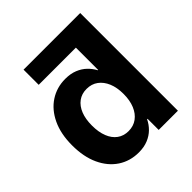

<svg xmlns="http://www.w3.org/2000/svg" viewBox="-200 -865 1011 1011"><g transform="rotate(-45 306.0 -359.0)"><path d="M482.4 -614.7H134.3V-727.5H556.2ZM255.9 10.3Q190.9 10.3 140.6 -22.9Q90.3 -56.2 61.8 -117.7Q33.2 -179.2 33.2 -264.6Q33.2 -350.1 62.3 -411.4Q91.3 -472.7 141.6 -505.4Q191.9 -538.1 255.4 -538.1Q294.4 -538.1 324 -526.1Q353.5 -514.2 374.5 -493.9Q395.5 -473.6 408.7 -448.7H411.1V-727.5H556.2V0H413.1V-83H409.7Q397 -56.2 375.7 -35.2Q354.5 -14.2 324.7 -2Q294.9 10.3 255.9 10.3ZM296.9 -107.4Q333.5 -107.4 360.4 -127Q387.2 -146.5 401.9 -181.9Q416.5 -217.3 416.5 -264.6Q416.5 -312.5 401.9 -347.4Q387.2 -382.3 360.6 -401.9Q334 -421.4 296.9 -421.4Q260.7 -421.4 234.6 -402.1Q208.5 -382.8 194.6 -347.9Q180.7 -313 180.7 -264.6Q180.7 -216.3 194.6 -180.9Q208.5 -145.5 234.6 -126.5Q260.7 -107.4 296.9 -107.4Z"/></g></svg>

Font: Inter 24pt
Style: Bold
Weight: 700
Designer: Rasmus Andersson
Foundry: rsms
Version: Version 4.001;git-66647c0bb